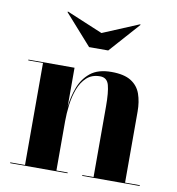

<svg xmlns="http://www.w3.org/2000/svg" viewBox="-79 -769 776 840"><g transform="rotate(10 309.0 -348.5)"><path d="M316 -630 476 -697 478.5 -695 358.5 -560H273.5L153.5 -695L156 -697ZM21.5 -3.5H87V-456.5H21.5V-460H226.5V-287Q231 -331 246.8 -373.2Q262.5 -415.5 296.2 -442.8Q330 -470 389.5 -470Q445.5 -470 476.5 -450.5Q507.5 -431 519.5 -396.8Q531.5 -362.5 531.5 -319V-3.5H597V0H341.5V-3.5H391.5V-317Q391.5 -380 383 -411.2Q374.5 -442.5 343.5 -442.5Q307 -442.5 284 -421.2Q261 -400 248.5 -366.5Q236 -333 231.2 -295Q226.5 -257 226.5 -223V-3.5H276.5V0H21.5Z"/></g></svg>

Font: Bodoni* 48pt
Style: Bold
Weight: 700
Version: Version 2.3